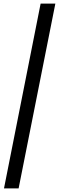

<svg xmlns="http://www.w3.org/2000/svg" viewBox="-20 -832 325 1057"><path d="M203.6 -812H284.7L82.5 205.1H2Z"/></svg>

Font: Reddit Sans Fudge SmBold Italic
Style: Regular
Weight: 600
Italic angle: -11.25°
Designer: Stephen Hutchings
Version: Version 1.013